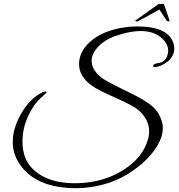

<svg xmlns="http://www.w3.org/2000/svg" viewBox="-20 -870 941 1008"><path d="M863 -603Q863 -639 832 -667Q791 -707 719 -707Q658 -707 577 -678Q535 -661 507 -636Q461 -594 461 -552Q461 -495 528 -452Q541 -444 566 -431Q591 -418 629 -399Q706 -363 750 -334Q795 -306 815 -268.5Q835 -231 835 -199Q835 -154 806 -105Q756 -22 652 43Q591 81 519 99.5Q447 118 381 118Q184 118 96 9Q47 -52 47 -124Q47 -197 92 -275Q137 -353 202 -385Q216 -391 223 -389Q230 -387 211 -371Q191 -354 175.5 -336.5Q160 -319 149 -300Q98 -217 98 -128Q98 -37 150 15Q227 92 372 92Q500 92 601 38Q718 -26 752 -123Q763 -153 763 -180Q763 -242 708 -291Q679 -316 586 -357Q494 -397 463 -420Q395 -468 395 -533Q395 -587 435 -632.5Q475 -678 544 -704Q617 -731 702 -731Q871 -731 893 -634Q894 -629 894.5 -624Q895 -619 895 -614Q895 -578 863 -549Q836 -528 811 -521Q785 -513 784 -524Q784 -535 807 -538Q851 -543 860 -584Q863 -594 863 -603ZM712 -763Q700 -755 693.5 -758Q687 -761 692 -763L811 -848Q841 -852 841 -848L870 -763Q871 -759 866 -758Q865 -758 860.5 -758Q856 -758 854 -763L817 -820Q722 -767 712 -763Z"/></svg>

Font: #9Slide05 Great Vibes
Style: Regular
Weight: 400
Designer: Robert E. Leuschke
Foundry: Robert E. Leuschke
Version: Version 1.001